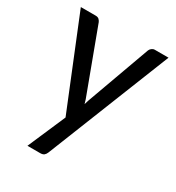

<svg xmlns="http://www.w3.org/2000/svg" viewBox="-157 -576 766 835"><g transform="rotate(30 226.5 -158.5)"><path d="M5.4 0ZM199.7 140.6Q195.8 150.4 189.2 155.8Q182.6 161.1 169.9 161.1H106L188 -28.3L5.4 -477.5H79.6Q90.8 -477.5 96.7 -472.2Q102.5 -466.8 105.5 -460L216.8 -161.1Q220.7 -150.9 224.4 -140.6Q228 -130.4 230.5 -120.1Q233.4 -130.9 237.1 -141.4Q240.7 -151.9 244.6 -162.1L352.5 -460Q355.5 -467.3 362.3 -472.4Q369.1 -477.5 377.4 -477.5H445.8Z"/></g></svg>

Font: Carlito
Style: Regular
Weight: 400
Designer: Lukasz Dziedzic
Foundry: tyPoland Lukasz Dziedzic
Version: Version 1.104